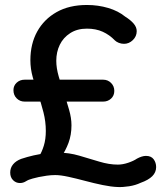

<svg xmlns="http://www.w3.org/2000/svg" viewBox="-20 -730 661 771"><path d="M79 -322Q60 -322 47 -335Q34 -348 34 -368Q34 -386 47 -398Q60 -410 79 -410H394Q413 -410 426 -397Q439 -384 439 -365Q439 -346 426 -334Q413 -322 394 -322ZM215 -117Q257 -117 298 -105Q339 -93 378.5 -81Q418 -69 453 -69Q473 -69 495 -76.5Q517 -84 530 -93Q539 -98 548.5 -101Q558 -104 566 -104Q587 -104 597 -90.5Q607 -77 607 -59Q607 -38 591.5 -22.5Q576 -7 545 4Q524 14 498.5 18Q473 22 452 21Q426 20 392 13Q358 6 322.5 -3.5Q287 -13 255 -20Q223 -27 202 -27Q185 -27 167.5 -24.5Q150 -22 135.5 -19Q121 -16 111 -13Q95 -9 84 -2Q73 5 60 5Q44 5 32.5 -6.5Q21 -18 21 -37Q21 -56 32.5 -70Q44 -84 65 -92Q89 -100 115 -106Q141 -112 167 -114.5Q193 -117 215 -117ZM189 -56 112 -77Q125 -84 136.5 -101.5Q148 -119 156 -145Q164 -171 164 -204Q164 -242 154.5 -279Q145 -316 133 -351Q121 -386 111.5 -420Q102 -454 102 -488Q102 -554 129.5 -603.5Q157 -653 207.5 -681.5Q258 -710 329 -710Q374 -710 414.5 -698Q455 -686 483 -663Q504 -650 516.5 -635.5Q529 -621 529 -605Q529 -584 513.5 -569Q498 -554 478 -554Q467 -554 457 -558Q447 -562 441 -568Q420 -590 392.5 -602.5Q365 -615 329 -615Q290 -615 262 -597Q234 -579 220 -550Q206 -521 206 -486Q206 -457 215.5 -424Q225 -391 236.5 -356.5Q248 -322 257.5 -289Q267 -256 267 -227Q267 -188 255 -156Q243 -124 225 -99Q207 -74 189 -56Z"/></svg>

Font: Quicksand Light SemiBold
Style: Regular
Weight: 600
Version: Version 3.006